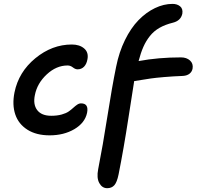

<svg xmlns="http://www.w3.org/2000/svg" viewBox="-20 -757 1021 997"><path d="M237.8 -54.2Q168.5 -54.2 122.3 -83.5Q76.2 -112.8 59.3 -162.8Q42.5 -212.9 55.2 -276.9Q76.7 -383.3 163.6 -454.6Q250.5 -525.9 353 -525.9Q393.1 -525.9 417 -505.4Q440.9 -484.9 434.1 -449.2Q429.7 -424.3 416.3 -410.6Q402.8 -397 382.8 -397Q371.1 -397 358.4 -407Q345.7 -417 331.1 -417Q272.5 -417 222.7 -370.6Q172.9 -324.2 161.1 -263.2Q150.9 -214.4 173.3 -185.1Q195.8 -155.8 246.1 -155.8Q276.9 -155.8 300.3 -162.4Q323.7 -168.9 337.2 -178.5Q350.6 -188 360.8 -197.5Q371.1 -207 380.9 -213.6Q390.6 -220.2 400.9 -220.2Q441.9 -220.2 432.1 -170.9Q420.9 -118.7 366.2 -86.4Q311.5 -54.2 237.8 -54.2Z M536.6 220.2Q510.3 220.2 495.6 193.6Q481 167 489.7 122.1Q513.7 0.5 537.6 -152.3Q561.5 -305.2 583 -410.2Q598.1 -486.3 628.9 -549.1Q659.7 -611.8 699.2 -652.3Q738.8 -692.9 784.4 -714.8Q830.1 -736.8 876 -736.8Q899.9 -736.8 915.3 -724.1Q930.7 -711.4 926.8 -686Q918.9 -649.4 877.9 -639.2Q837.9 -629.4 808.3 -612.5Q778.8 -595.7 758.3 -569.8Q737.8 -543.9 724.4 -513.4Q710.9 -482.9 699.7 -439.9Q802.2 -459 919.9 -459Q948.7 -459 966.6 -442.9Q984.4 -426.8 980 -400.9Q977.1 -384.8 964.4 -374.5Q951.7 -364.3 930.7 -362.8Q878.4 -360.8 832.8 -356.9Q787.1 -353 763.9 -349.6Q740.7 -346.2 712.9 -341.6Q685.1 -336.9 676.8 -335.9Q671.9 -307.6 647 -145.3Q622.1 17.1 595.7 148.9Q587.4 189.5 573.7 204.8Q560.1 220.2 536.6 220.2Z"/></svg>

Font: Shantell Sans Irregular Bouncy
Style: Italic
Weight: 500
Italic angle: -11.31°
Designer: Stephen Nixon, Anya Danilova, Shantell Martin
Foundry: Arrow Type
Version: Version 1.006;[9816181b4]